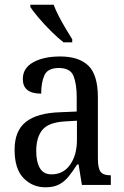

<svg xmlns="http://www.w3.org/2000/svg" viewBox="-20 -786 527 816"><path d="M173 10Q118 10 80 -29Q42 -68 42 -150Q42 -230 90 -268Q138 -306 236 -309L306 -312V-373Q306 -429 292.5 -463Q279 -497 230 -497Q183 -497 169 -466.5Q155 -436 155 -388Q77 -388 77 -450Q77 -497 121.5 -521.5Q166 -546 236 -546Q315 -546 355.5 -507Q396 -468 396 -372V-113Q396 -71 407.5 -56Q419 -41 448 -41H451V0H328L314 -87H308Q290 -59 272.5 -37Q255 -15 232 -2.5Q209 10 173 10ZM199 -45Q249 -45 278 -86Q307 -127 307 -191V-273L256 -270Q187 -266 160.5 -234.5Q134 -203 134 -144Q134 -98 149.5 -71.5Q165 -45 199 -45ZM250 -606Q227 -624 198 -652.5Q169 -681 144.5 -710Q120 -739 109 -756V-766H208Q216 -744 230 -717Q244 -690 259.5 -664Q275 -638 287 -619V-606Z"/></svg>

Font: Noto Serif Myanmar Cond
Style: Regular
Weight: 400
Width: 3
Designer: Ben Mitchell and the Monotype Design Team
Foundry: Monotype Imaging Inc.
Version: Version 2.106; ttfautohint (v1.8.4.7-5d5b)